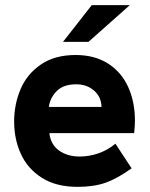

<svg xmlns="http://www.w3.org/2000/svg" viewBox="-20 -717 582 747"><path d="M35 -244Q35 -311 60 -370Q85 -429 139 -466Q193 -503 274 -503Q348 -503 400 -470Q452 -437 478.5 -379Q505 -321 505 -247Q505 -229 502 -199H172Q177 -155 209.5 -131.5Q242 -108 290 -108Q328 -108 364.5 -121Q401 -134 429 -158L492 -62Q436 -22 390.5 -6Q345 10 282 10Q198 10 142.5 -25.5Q87 -61 61 -118.5Q35 -176 35 -244ZM375 -301Q374 -340 346 -364.5Q318 -389 276 -389Q227 -389 201 -363Q175 -337 170 -301ZM337 -697H485L324 -554H225Z"/></svg>

Font: Hanken Grotesk ExtraBold
Style: Regular
Weight: 800
Designer: Alfredo Marco Pradil
Foundry: Hanken Design Co.
Version: Version 3.014